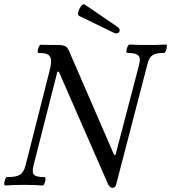

<svg xmlns="http://www.w3.org/2000/svg" viewBox="-30 -880 814 914"><path d="M512 -724C523 -719 533 -720 538 -729C542 -737 540 -745 528 -753L377 -856C367 -864 359 -859 348 -838C340 -820 338 -809 349 -803ZM506 14C515 14 521 8 523 -2L672 -575C682 -616 699 -628 751 -628C760 -628 770 -668 761 -668C732 -666 703 -666 674 -666C644 -666 615 -666 586 -668C577 -668 566 -628 575 -628C630 -628 643 -615 632 -571L520 -143H513L298 -639C288 -661 278 -666 237 -666C213 -666 188 -666 164 -667C154 -667 144 -628 153 -628C212 -628 223 -610 206 -543L92 -94C80 -48 61 -37 3 -37C-6 -37 -15 3 -6 3C24 1 54 0 84 0C113 0 144 1 173 3C183 3 192 -37 183 -37C129 -37 119 -48 130 -94L243 -538L250 -539L485 -2C490 8 497 14 506 14Z"/></svg>

Font: Junicode Two Beta SemiCondensed Medium
Style: Italic
Weight: 500
Width: 4
Italic angle: -10°
Version: Version 1.063